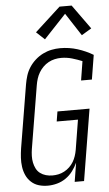

<svg xmlns="http://www.w3.org/2000/svg" viewBox="-63 -1013 602 1061"><g transform="rotate(-5 237.5 -482.0)"><path d="M158 8Q132 8 108.5 1Q85 -6 67 -22.5Q49 -39 39 -61Q29 -83 25.5 -108Q22 -133 23.5 -158.5Q25 -184 29 -210L87 -560Q91 -584 98.5 -608Q106 -632 120 -653.5Q134 -675 153.5 -692.5Q173 -710 196 -721.5Q219 -733 243.5 -738Q268 -743 292 -743Q342 -743 388 -728.5Q434 -714 474 -690L452 -555H392L409 -661Q382 -672 353 -680.5Q324 -689 293 -689Q275 -689 257 -685Q239 -681 222.5 -672Q206 -663 192.5 -649.5Q179 -636 169.5 -620Q160 -604 154.5 -586.5Q149 -569 146 -551L88 -201Q85 -182 84.5 -163Q84 -144 87.5 -126.5Q91 -109 99 -93Q107 -77 121 -66.5Q135 -56 152.5 -51Q170 -46 189 -46Q206 -46 222.5 -49.5Q239 -53 255 -61.5Q271 -70 284 -82.5Q297 -95 306 -110Q315 -125 320.5 -141.5Q326 -158 329 -175L356 -341H238L247 -396H425L360 0H308L325 -105Q314 -81 297.5 -59Q281 -37 258.5 -21.5Q236 -6 210 1Q184 8 158 8ZM213 -799 167 -842 309 -972H376L473 -837L418 -804L336 -930Z"/></g></svg>

Font: Iosevka QP Light
Style: Italic
Weight: 300
Italic angle: -9°
Designer: Belleve Invis
Foundry: Belleve Invis
Version: Version 20.0.0; ttfautohint (v1.8.4)